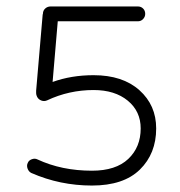

<svg xmlns="http://www.w3.org/2000/svg" viewBox="-20 -561 558 595"><path d="M407 -495H159L143 -307Q201 -328 270 -328Q360 -328 412 -281.5Q464 -235 464 -163Q464 -85 413.5 -35.5Q363 14 265 14Q166 14 77 -25Q69 -29 65.5 -38.5Q62 -48 66 -56Q69 -64 78.5 -67.5Q88 -71 96 -67Q171 -32 265 -32Q339 -32 377.5 -68.5Q416 -105 416 -163Q416 -216 376 -249Q336 -282 270 -282Q194 -282 126 -250Q117 -246 108 -249.5Q99 -253 95 -261Q92 -267 92 -272V-280L112 -513Q112 -516 113 -518Q113 -528 120 -534.5Q127 -541 137 -541H407Q417 -541 423.5 -534.5Q430 -528 430 -518Q430 -509 423.5 -502Q417 -495 407 -495Z"/></svg>

Font: Hoogli
Style: Regular
Weight: 400
Designer: Anand Singh Naorem
Foundry: Brand New Type
Version: Version 1.00 b007